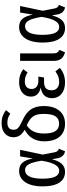

<svg xmlns="http://www.w3.org/2000/svg" viewBox="792 -1642 862 2487"><g transform="rotate(-90 1223.5 -398.0)"><path d="M253 -582C126 -582 53 -462 53 -281C53 -79 125 13 242 13C333 13 378 -51 405 -157L418 -83C428 -25 463 4 508 13L541 -66C515 -76 501 -90 495 -122L465 -276L527 -569H442L415 -404C390 -535 339 -582 253 -582ZM264 -505C322 -505 359 -459 386 -289C355 -104 307 -63 256 -63C191 -63 153 -123 153 -281C153 -434 195 -505 264 -505Z M902 -541C806 -585 787 -608 787 -657C787 -702 815 -734 878 -734C923 -734 956 -723 995 -696L1041 -752C995 -786 944 -809 871 -809C751 -809 690 -739 690 -657C690 -596 714 -551 787 -510C695 -462 637 -382 637 -258C637 -76 727 13 866 13C1010 13 1094 -94 1094 -261C1094 -411 1032 -482 902 -541ZM866 -64C783 -64 738 -120 738 -258C738 -375 778 -440 845 -483C961 -431 992 -380 992 -260C992 -119 948 -64 866 -64Z M1402 -582C1293 -582 1216 -524 1216 -429C1216 -360 1257 -319 1333 -302C1251 -289 1196 -246 1196 -157C1196 -48 1281 13 1399 13C1477 13 1540 -13 1588 -54L1542 -112C1501 -81 1463 -63 1408 -63C1338 -63 1298 -100 1298 -160C1298 -228 1332 -259 1410 -259H1464L1475 -333H1416C1353 -333 1315 -368 1315 -420C1315 -476 1350 -508 1413 -508C1459 -508 1493 -495 1529 -472L1571 -528C1526 -562 1474 -582 1402 -582Z M1776 -569H1679V-135C1679 -50 1714 -9 1790 13L1821 -60C1788 -77 1776 -95 1776 -145Z M2116 -582C1989 -582 1916 -462 1916 -281C1916 -79 1988 13 2105 13C2196 13 2241 -51 2268 -157L2281 -83C2291 -25 2326 4 2371 13L2404 -66C2378 -76 2364 -90 2358 -122L2328 -276L2390 -569H2305L2278 -404C2253 -535 2202 -582 2116 -582ZM2127 -505C2185 -505 2222 -459 2249 -289C2218 -104 2170 -63 2119 -63C2054 -63 2016 -123 2016 -281C2016 -434 2058 -505 2127 -505Z"/></g></svg>

Font: Glow Sans SC Condensed Medium
Style: Regular
Weight: 600
Width: 3
Designer: Ryoko NISHIZUKA (kana, bopomofo & ideographs); Paul D. Hunt (Latin, Greek & Cyrillic); Sandoll Communications, Soo-young
Version: Version 0.93